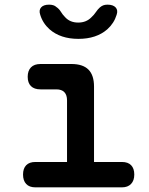

<svg xmlns="http://www.w3.org/2000/svg" viewBox="-20 -805 640 825"><path d="M504 -109Q530 -109 543.5 -95Q557 -81 557 -55Q557 -29 543 -14.5Q529 0 504 0H132Q106 0 92.5 -14.5Q79 -29 79 -55Q79 -81 92.5 -95Q106 -109 132 -109H268V-374Q268 -397 256.5 -409Q245 -421 222 -421H154Q127 -421 113 -435Q99 -449 99 -475Q99 -501 113 -515.5Q127 -530 154 -530H287Q336 -530 360 -506Q384 -482 384 -433V-109ZM153 -741Q146 -761 156.5 -773Q167 -785 191 -785Q201 -785 209 -782.5Q217 -780 222 -775Q234 -767 241.5 -754.5Q249 -742 260 -731Q281 -708 316 -708Q351 -708 373 -731Q384 -741 392 -753Q400 -765 409 -773Q416 -779 423.5 -782Q431 -785 442 -785Q466 -785 477 -773Q488 -761 481 -741Q470 -705 441 -679Q394 -638 317 -638Q240 -638 193 -679Q164 -705 153 -741Z"/></svg>

Font: Maple Mono NL SemiBold
Style: Regular
Weight: 600
Monospace: yes
Designer: subframe7536
Version: Version 7.000